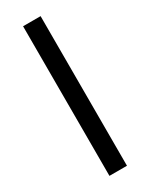

<svg xmlns="http://www.w3.org/2000/svg" viewBox="-187 -739 607 778"><g transform="rotate(-30 117.0 -350.0)"><path d="M76 -700V0H158V-700Z"/></g></svg>

Font: Space Text
Style: Regular
Weight: 400
Designer: Florian Karsten (Space Text), Colophon Foundry (Space Mono)
Foundry: Florian Karsten
Version: Version 1.003;PS 001.003;hotconv 1.0.88;makeotf.lib2.5.64775